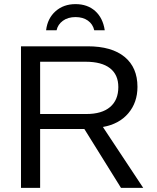

<svg xmlns="http://www.w3.org/2000/svg" viewBox="-20 -913 762 933"><path d="M568 0 390 -286H175V0H82V-688H406Q523 -688 585.5 -636.5Q648 -585 648 -491Q648 -415 603.5 -362.5Q559 -310 480 -296L676 0ZM555 -490Q555 -550 514.5 -581.5Q474 -613 396 -613H175V-359H400Q475 -359 515 -393Q555 -427 555 -490ZM347 -893Q405 -893 442.5 -859.5Q480 -826 489 -766H438Q431 -796 407 -813Q383 -830 347 -830Q310 -830 285.5 -812Q261 -794 255 -766H204Q211 -824 250 -858.5Q289 -893 347 -893Z"/></svg>

Font: Libra Sans
Style: Regular
Weight: 400
Foundry: Context Ltd
Version: Version 1.000; ttfautohint (v1.3)